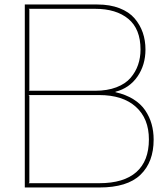

<svg xmlns="http://www.w3.org/2000/svg" viewBox="-20 -830 745 850"><path d="M639.2 -212.9Q639.2 -305.2 581.3 -357.2Q523.4 -409.2 418.9 -409.2H106L109.9 -405.8V-22L106.9 -19H419.9Q527.8 -19 583.5 -68.1Q639.2 -117.2 639.2 -212.9ZM602.1 -610.8Q602.1 -701.7 548.3 -746.3Q494.6 -791 400.9 -791H106.9L109.9 -788.1V-431.2L106.9 -428.2H400.9Q455.1 -428.2 495.4 -443.6Q535.6 -459 558.1 -485.4Q580.6 -511.7 591.3 -543.2Q602.1 -574.7 602.1 -610.8ZM660.2 -211.9Q660.2 -112.3 601.8 -56.2Q543.5 0 419.9 0H89.8V-810.1H411.1Q466.8 -810.1 509 -793.7Q551.3 -777.3 575.7 -748.8Q600.1 -720.2 612.1 -685.5Q624 -650.9 624 -610.8Q624 -542.5 588.6 -491.2Q553.2 -439.9 491.2 -423.8V-421.9Q536.6 -411.6 570.1 -390.9Q603.5 -370.1 622.8 -341.6Q642.1 -313 651.1 -280.8Q660.2 -248.5 660.2 -211.9Z"/></svg>

Font: Sinkin Sans 100 Thin
Style: Regular
Weight: 100
Designer: Keith Bates
Foundry: K-Type
Version: Sinkin Sans (version 1.0)  by Keith Bates   •   © 2014   www